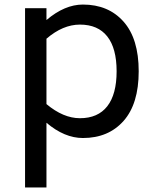

<svg xmlns="http://www.w3.org/2000/svg" viewBox="-20 -589 686 843"><path d="M589 -276Q589 -133 522.5 -58Q456 17 344 17Q263 17 184 -50V234H90V-553H184V-501Q264 -569 344 -569Q456 -569 522.5 -494Q589 -419 589 -276ZM492 -276Q492 -377 451 -429Q410 -481 331 -481Q256 -481 184 -419V-132Q258 -70 331 -70Q410 -70 451 -122.5Q492 -175 492 -276Z"/></svg>

Font: Biryani
Style: Regular
Weight: 400
Designer: Dan Reynolds and Mathieu Réguer
Foundry: Dan Reynolds and Mathieu Réguer
Version: Version 1.004; ttfautohint (v1.1) -l 5 -r 5 -G 72 -x 0 -D la